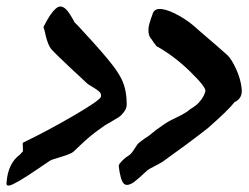

<svg xmlns="http://www.w3.org/2000/svg" viewBox="-23 -651 777 598"><path d="M327.6 -448.2Q295.9 -488.8 237.3 -551.8Q217.3 -574.2 209.5 -581.1Q192.9 -611.8 184.6 -620.1Q175.8 -629.4 167.5 -630.6Q159.2 -631.8 150.4 -624Q141.6 -616.2 132.8 -603Q124 -589.8 112.3 -566.9Q116.2 -556.6 119.6 -539.1Q126.5 -510.7 136.7 -498Q142.1 -491.7 160.4 -473.9Q178.7 -456.1 197.5 -438.5Q216.3 -420.9 232.7 -405.8Q249 -390.6 249.5 -390.1Q253.9 -386.7 266.8 -379.2Q279.8 -371.6 286.6 -365Q293.5 -358.4 291.5 -350.1Q289.6 -339.4 208.5 -292Q127.4 -244.6 49.3 -207Q46.9 -206.1 48.1 -193.1Q49.3 -180.2 47.4 -178.2Q45.4 -176.8 43.9 -175Q42.5 -173.3 41 -171.9L39.6 -169.9Q2 -142.6 -2.4 -84Q-4.9 -71.3 6.3 -73.2Q23.4 -76.2 95.7 -125.5Q123.5 -144.5 133.3 -150.9Q137.7 -153.8 168.5 -162.8Q199.2 -171.9 206.5 -179.2Q209 -181.6 217.3 -189.5Q225.6 -197.3 229.7 -201.2Q233.9 -205.1 242.4 -212.9Q251 -220.7 257.8 -226.3Q264.6 -231.9 274.4 -239.5Q284.2 -247.1 294.4 -253.9Q303.2 -259.8 304.7 -261.2Q307.1 -262.7 323 -271.7Q338.9 -280.8 346.9 -286.1Q355 -291.5 363.3 -302.5Q371.6 -313.5 371.6 -325.2V-327.1Q371.6 -360.4 362.8 -387.2Q354 -414.1 327.6 -448.2ZM624.5 -252Q689 -308.6 707.5 -333Q732.9 -344.2 729.7 -374.8Q726.6 -405.3 712.4 -436Q698.2 -466.8 685.5 -479Q640.6 -519 624.5 -532.2Q617.7 -538.6 606.9 -547.4Q596.2 -556.2 593.3 -559.1Q568.4 -583 536.1 -601.3Q503.9 -619.6 481.7 -622.6Q459.5 -625.5 453.6 -610.8Q445.3 -588.9 441.9 -575.9Q438.5 -563 439.7 -549.8Q440.9 -536.6 449.7 -527.8Q453.6 -520.5 463.4 -508.8V-507.8Q518.6 -477.5 568.8 -428.5Q619.1 -379.4 616.7 -367.2Q613.3 -353.5 604.7 -341.8Q596.2 -330.1 589.1 -324.5Q582 -318.8 568.4 -310.1Q560.1 -303.2 555.7 -300.8Q544.9 -293.5 521.5 -282.5Q498 -271.5 484.4 -261.2Q462.9 -247.1 440.4 -228Q428.7 -221.2 409.7 -206.1Q404.8 -202.1 395.5 -187Q386.2 -171.9 378.4 -167Q373 -163.6 369.1 -160.6Q365.2 -157.7 362.1 -154.8Q358.9 -151.9 357.2 -149.9Q355.5 -147.9 352.5 -144.5Q349.6 -141.1 348.6 -140.1L346.7 -133.8Q352.1 -90.3 362.1 -79.6Q372.1 -68.8 394.5 -84Q409.7 -95.7 436.5 -121.1Q443.8 -126 461.4 -135Q479 -144 484.4 -147.9Q564 -204.6 624.5 -252Z"/></svg>

Font: Sonetni venez Italic
Style: Regular
Weight: 400
Italic angle: -14°
Designer: Alja Herlah
Foundry: Type Salon
Version: Version 1.000;hotconv 1.0.109;makeotfexe 2.5.65596